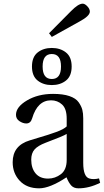

<svg xmlns="http://www.w3.org/2000/svg" viewBox="-20 -1013 565 1045"><path d="M247 -832 366 -952Q406 -993 430 -993Q442 -993 455.5 -978.5Q469 -964 469 -950Q469 -926 413 -896L262 -812ZM185 -574.5Q154 -599 154 -651Q154 -703 185 -727.5Q216 -752 262 -752Q308 -752 339 -727.5Q370 -703 370 -651Q370 -599 339 -574.5Q308 -550 262 -550Q216 -550 185 -574.5ZM262 -719Q212 -719 212 -651Q212 -583 262 -583Q312 -583 312 -651Q312 -719 262 -719ZM49 -130Q49 -221 142 -249Q157 -254 189.5 -263.5Q222 -273 240.5 -279Q259 -285 283 -293.5Q307 -302 321.5 -310Q336 -318 343 -325V-367Q343 -421 318 -444Q293 -467 258 -467Q184 -467 155 -369Q147 -341 123 -341Q105 -341 86 -353.5Q67 -366 67 -388Q67 -431 127 -466.5Q187 -502 269 -502Q323 -502 358 -490Q393 -478 408 -456.5Q423 -435 428 -415.5Q433 -396 433 -369V-127Q433 -49 468 -41Q489 -35 519 -42L525 -18Q465 12 407 12Q382 12 368 -3Q354 -18 342 -48Q251 12 193 12Q126 12 87.5 -29Q49 -70 49 -130ZM150 -144Q150 -98 173.5 -69.5Q197 -41 242 -41Q280 -41 311.5 -65Q343 -89 343 -143V-284Q324 -272 228 -236Q186 -220 168 -199.5Q150 -179 150 -144Z"/></svg>

Font: Linguistics Pro
Style: Regular
Weight: 400
Designer: Stefan Peev, Context Ltd
Foundry: Stefan Peev, Context Ltd
Version: Version 001.000